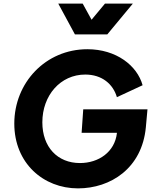

<svg xmlns="http://www.w3.org/2000/svg" viewBox="-20 -1029 849 1061"><path d="M573 -839 714 -1009H560L486 -920L437 -1009H302L394 -839ZM411 12C591 12 765 -99 786 -326L795 -425H440L431 -295H626V-293C614 -189 525 -128 422 -128C298 -128 214 -216 214 -353C214 -502 314 -617 451 -617C544 -617 605 -564 626 -492L768 -558C738 -667 622 -757 463 -757C232 -757 59 -572 59 -346C59 -127 220 12 411 12Z"/></svg>

Font: Plus Jakarta Sans ExtraBold
Style: Italic
Weight: 800
Italic angle: -8°
Designer: Gumpita Rahayu
Foundry: Tokotype
Version: Version 2.071;gftools[0.9.30]